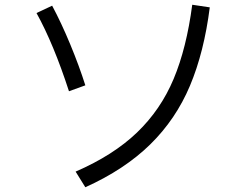

<svg xmlns="http://www.w3.org/2000/svg" viewBox="-20 -755 1040 810"><path d="M299 -31Q458 -100 558 -196Q658 -292 712.5 -422Q767 -552 791 -735L865 -724Q841 -535 781.5 -393.5Q722 -252 614 -146Q506 -40 340 35ZM271 -370Q206 -570 134 -700L200 -731Q239 -658 276.5 -567.5Q314 -477 340 -395Z"/></svg>

Font: IBM Plex Sans JP
Style: Regular
Weight: 400
Designer: Mike Abbink; Paul van der Laan; Pieter van Rosmalen; Wujin Sim; Yejin Wi; Jinhee Kim; Boomi Park; Yona Kim; Kichan Ma
Foundry: Sandoll Inc.
Version: Version 1.000